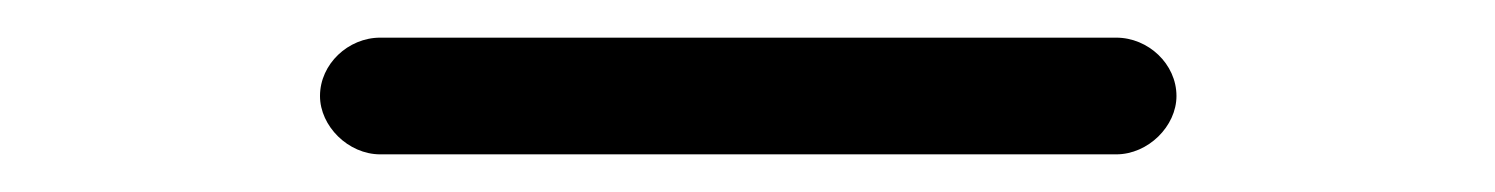

<svg xmlns="http://www.w3.org/2000/svg" viewBox="-20 -302 794 102"><path d="M150 -251C150 -235 165 -220 182 -220H573C590 -220 605 -235 605 -251C605 -268 590 -282 573 -282H182C165 -282 150 -268 150 -251Z"/></svg>

Font: Logix
Style: Regular
Weight: 400
Designer: Michael Lee Finney
Version: Version 1.06